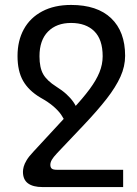

<svg xmlns="http://www.w3.org/2000/svg" viewBox="-20 -522 557 778"><path d="M211 166H479V236H152Q114 236 93.5 221Q73 206 73 174Q73 165 76 153.5Q79 142 88 127Q97 112 115 93L274 -79Q316 -124 343 -160.5Q370 -197 383 -229Q396 -261 396 -294Q396 -362 362 -395.5Q328 -429 268 -429Q209 -429 174.5 -394Q140 -359 140 -294Q140 -248 155 -221.5Q170 -195 208 -171Q232 -156 249 -140.5Q266 -125 277.5 -108.5Q289 -92 295 -73L245 -25Q239 -41 228 -57Q217 -73 197 -90.5Q177 -108 143 -127Q96 -155 73.5 -194.5Q51 -234 51 -295Q51 -357 76.5 -403.5Q102 -450 151 -476Q200 -502 268 -502Q374 -502 430.5 -448Q487 -394 487 -296Q487 -253 468 -211Q449 -169 412 -121.5Q375 -74 320 -16L211 99Q196 115 190 125.5Q184 136 184 146Q184 156 189.5 161Q195 166 211 166Z"/></svg>

Font: Noto Sans Armenian
Style: Regular
Weight: 400
Designer: Monotype Design Team
Foundry: Monotype Imaging Inc.
Version: Version 2.007